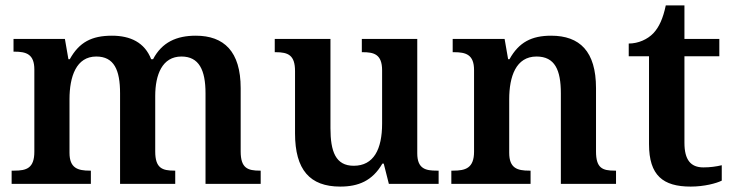

<svg xmlns="http://www.w3.org/2000/svg" viewBox="-20 -680 2710 710"><path d="M23 0H316V-49H312C268 -49 237 -58 237 -115V-313C237 -397 262 -471 336 -471C402 -471 424 -421 424 -335V0H628V-49H625C580 -49 554 -58 554 -120V-325C554 -404 580 -471 651 -471C716 -471 740 -421 740 -335V0H944V-49H941C896 -49 870 -58 870 -120V-354C870 -490 808 -548 704 -548C633 -548 579 -524 546 -461H539C515 -523 462 -548 394 -548C319 -548 273 -524 238 -461H233L220 -536H30V-489H33C77 -489 107 -480 107 -423V-119C107 -58 78 -49 33 -49H23Z M1238 10C1305 10 1357 -11 1394 -75H1399L1418 0H1602V-49H1595C1555 -49 1523 -55 1523 -113V-536H1318V-487H1321C1362 -487 1393 -480 1393 -420V-223C1393 -128 1362 -67 1288 -67C1221 -67 1202 -120 1202 -206V-536H996V-487H999C1046 -487 1071 -476 1071 -417V-187C1071 -52 1126 10 1238 10Z M1649 0H1942V-49H1937C1893 -49 1863 -58 1863 -115V-313C1863 -397 1888 -471 1964 -471C2032 -471 2054 -421 2054 -335V0H2258V-49H2253C2208 -49 2184 -58 2184 -120V-354C2184 -490 2124 -548 2018 -548C1946 -548 1899 -524 1864 -461H1859L1846 -536H1654V-487H1659C1703 -487 1733 -478 1733 -421V-119C1733 -58 1701 -49 1656 -49H1649Z M2534 10C2584 10 2629 -2 2649 -12V-69C2628 -64 2606 -61 2581 -61C2534 -61 2511 -89 2511 -152V-472H2640V-536H2511V-660H2442C2432 -612 2417 -579 2396 -557C2375 -535 2341 -519 2305 -519V-472H2380V-147C2380 -31 2432 10 2534 10Z"/></svg>

Font: Noto Serif Sinhala SemiBold
Style: Regular
Weight: 600
Designer: Jelle Bosma - Monotype Design Team
Foundry: Monotype Imaging Inc.
Version: Version 2.007